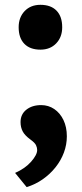

<svg xmlns="http://www.w3.org/2000/svg" viewBox="-20 -562 335 785"><path d="M89 203 41.7 145Q82.7 127 107.3 99Q132 71 132 51.3Q132 42 127.3 31.8Q122.7 21.7 104.7 8.7Q81.3 -8.3 72.7 -25Q64 -41.7 64 -62.7Q64 -94.7 87.7 -113.5Q111.3 -132.3 148.3 -132.3Q178 -132.3 201.8 -116.2Q225.7 -100 239.5 -71.2Q253.3 -42.3 253.3 -4.7Q253.3 29.3 241.3 61.7Q229.3 94 207 122Q184.7 150 154.7 171Q124.7 192 89 203ZM145.3 -359Q102.8 -359 79.6 -382.8Q56.3 -406.7 56.3 -450.7Q56.3 -491 80.8 -516.7Q105.3 -542.3 145.3 -542.3Q187.9 -542.3 211.1 -518.5Q234.3 -494.7 234.3 -450.7Q234.3 -410.3 209.8 -384.7Q185.3 -359 145.3 -359Z"/></svg>

Font: Lexend Medium
Style: Regular
Weight: 500
Designer: Bonnie Shaver-Troup, Thomas Jockin
Foundry: Lexend
Version: Version 1.005